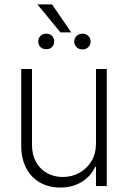

<svg xmlns="http://www.w3.org/2000/svg" viewBox="-20 -843 580 870"><path d="M415 -530.3H463.9V0H415V-86.9H411.1Q392.1 -44.4 350.3 -18.8Q308.6 6.8 252.9 6.8Q201.2 6.8 161.1 -15.9Q121.1 -38.6 98.6 -81.3Q76.2 -124 76.2 -182.6V-530.3H125V-185.5Q125 -142.6 142.8 -109.9Q160.6 -77.1 192.4 -59.1Q224.1 -41 264.6 -41Q304.7 -41 339.1 -59.6Q373.5 -78.1 394.3 -112.5Q415 -147 415 -193.4ZM189.5 -690.4Q206.1 -690.4 215.8 -680.4Q225.6 -670.4 225.6 -655.3Q225.6 -640.1 215.8 -630.1Q206.1 -620.1 189.5 -620.1Q172.9 -620.1 163.1 -630.1Q153.3 -640.1 153.3 -655.3Q153.3 -669.9 163.3 -680.2Q173.3 -690.4 189.5 -690.4ZM353.5 -690.4Q370.1 -690.4 380.4 -679.9Q390.6 -669.4 390.6 -654.3Q390.6 -640.1 380.1 -629.6Q369.6 -619.1 353.5 -619.1Q336.9 -619.1 326.7 -629.6Q316.4 -640.1 316.4 -654.3Q316.4 -669.4 326.7 -679.9Q336.9 -690.4 353.5 -690.4ZM302.7 -696.3H253.9L149.4 -823.2H215.8Z"/></svg>

Font: Pretendard ExtraLight
Style: Regular
Weight: 200
Designer: Base glyphs from Inter by Rasmus Andersson; Hangeul glyphs from Noto Sans CJK(Source Han Sans) by Jang Soo-young and Kan
Foundry: Kil Hyung-jin
Version: Version 1.309